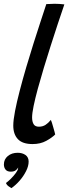

<svg xmlns="http://www.w3.org/2000/svg" viewBox="-40 -736 382 1005"><path d="M248.9 -32.2Q232.7 -15.6 202.2 1.2Q171.6 18.1 130.5 18.1Q77.8 18.1 53.6 -7.7Q29.5 -33.4 29.5 -78.2Q29.5 -107.1 38.7 -154.7Q47.9 -202.2 63.2 -260.9Q78.4 -319.6 97.1 -383.2Q115.8 -446.7 135.4 -508.5Q155 -570.4 172.5 -623.6Q189.9 -676.9 202.4 -714.5Q226.1 -716.2 245.2 -716.2Q258.4 -716.2 270.9 -715.4Q283.4 -714.6 296.9 -713Q281.2 -667.3 262.8 -611.8Q244.4 -556.4 225.6 -497.2Q206.8 -438 189.2 -380.2Q171.8 -322.5 157.9 -271.6Q144.1 -220.6 136 -181.6Q128 -142.5 128 -121.3Q128 -99.5 135.9 -86.1Q143.8 -72.8 163.6 -72.8Q183.8 -72.8 198.8 -82.8Q213.9 -92.9 226.2 -108.5Q228.4 -104.4 231.7 -93.7Q235.1 -82.9 238.8 -69.7Q242.6 -56.5 245.5 -46Q248.4 -35.5 248.9 -32.2ZM19.6 248.8Q15.9 246.6 5.8 239.8Q-4.4 233 -8.8 221.9Q2.1 214.2 16.8 199.7Q31.5 185.1 42.9 169.6Q54.2 154 54.8 144.3Q55.2 142 54.9 140.8Q51.2 149 41.8 155.8Q32.4 162.5 16.4 162.5Q-2.2 162.5 -10.9 151.7Q-19.6 140.9 -19.6 124.8Q-19.6 97.8 1 80.7Q21.6 63.7 52.5 63.7Q76.8 63.7 93.4 75.3Q109.9 87 109.9 109.8Q109.9 133.1 96.5 159.7Q83.1 186.4 62.5 210Q41.8 233.6 19.6 248.8Z"/></svg>

Font: Grandstander Thin
Style: Italic
Weight: 100
Italic angle: -15°
Designer: Tyler Finck
Foundry: Etcetera Type Co
Version: Version 1.200